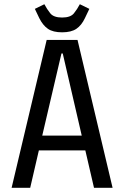

<svg xmlns="http://www.w3.org/2000/svg" viewBox="-20 -889 588 909"><path d="M35 0 201 -700H347L513 0H425L384 -177H164L123 0ZM277 -636H271L180 -247H367ZM274 -736Q231 -736 207 -752.5Q183 -769 166 -803L145 -847L190 -869Q202 -846 218 -826Q234 -806 274 -806Q314 -806 330 -826Q346 -846 358 -869L403 -847L382 -803Q366 -769 341.5 -752.5Q317 -736 274 -736Z"/></svg>

Font: Strait
Style: Regular
Weight: 400
Designer: Eduardo Rodriguez Tunni
Foundry: Eduardo Rodriguez Tunni
Version: Version 1.002; ttfautohint (v1.8.4.7-5d5b);gftools[0.9.23]